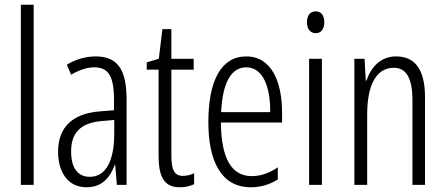

<svg xmlns="http://www.w3.org/2000/svg" viewBox="-20 -780 1879 810"><path d="M122 0V-760H68V0Z M384 -542C342 -542 299 -530 262 -507L280 -465C318 -487 351 -496 378 -496C437 -496 461 -459 461 -358V-315L400 -310C288 -301 225 -245 225 -140C225 -61 261 10 345 10C411 10 444 -31 464 -84H466L473 0H514V-360C514 -485 477 -542 384 -542ZM406 -269 462 -274V-216C462 -106 429 -34 359 -34C309 -34 280 -70 280 -141C280 -220 320 -261 406 -269Z M752 -38C713 -38 703 -67 703 -126V-486H797V-532H703V-657H665L650 -532L599 -517V-486H649V-123C649 -35 672 10 738 10C763 10 782 5 799 -3V-49C786 -43 769 -38 752 -38Z M1019 -542C912 -542 859 -438 859 -265C859 -102 912 10 1038 10C1081 10 1119 -2 1152 -23V-74C1115 -49 1079 -37 1042 -37C955 -37 913 -115 912 -263H1170V-305C1170 -432 1127 -542 1019 -542ZM1019 -496C1091 -496 1121 -410 1120 -307H913C919 -435 957 -496 1019 -496Z M1312 -732C1287 -732 1275 -713 1275 -686C1275 -659 1288 -640 1312 -640C1335 -640 1348 -658 1348 -686C1348 -713 1337 -732 1312 -732ZM1338 -532H1284V0H1338Z M1651 -542C1585 -542 1545 -496 1526 -440H1523L1518 -532H1475V0H1529V-295C1529 -431 1572 -494 1642 -494C1693 -494 1720 -452 1720 -357V0H1773V-370C1773 -488 1730 -542 1651 -542Z"/></svg>

Font: Noto Sans Devanagari UI ExtraCondensed Light
Style: Regular
Weight: 300
Width: 2
Designer: Jelle Bosma - Monotype Design Team
Foundry: Monotype Imaging Inc.
Version: Version 2.004